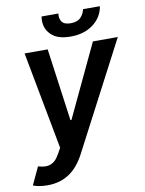

<svg xmlns="http://www.w3.org/2000/svg" viewBox="-115 -802 813 1076"><g transform="rotate(-10 291.5 -264.5)"><path d="M32.3 90.9Q57.5 98 74.6 98Q90.2 98 102.1 93.6Q114 89.1 123.8 81.3Q133.5 73.5 141.3 62.7Q149.1 51.8 156.2 39.1L172.6 9.6L68.2 -545.5H199.6L256.4 -132.8H262.1L457 -545.5H598.7L279.5 65.3Q262.1 98.4 240.8 124.3Q219.5 150.2 193.4 168.1Q167.3 186.1 135.8 195.3Q104.4 204.5 67.1 204.5Q40.5 204.5 19.2 200.5Q-2.1 196.4 -14.6 191.1ZM197.8 -733H293.7Q289.1 -707.4 301.8 -687.5Q314.6 -667.3 352.6 -667.3Q391 -667.3 409.8 -687.1Q429 -707.4 433.6 -733H529.8Q519.9 -671.5 468.4 -632.5Q416.9 -593.8 340.2 -593.8Q301.5 -593.8 273.4 -603Q245.4 -612.2 225.9 -632.5Q187.9 -671.9 197.8 -733Z"/></g></svg>

Font: Inter P Semi Bold
Style: Italic
Weight: 600
Italic angle: 9.39999°
Designer: Rasmus Andersson
Foundry: rsms
Version: Version 3.018;git-588b23468